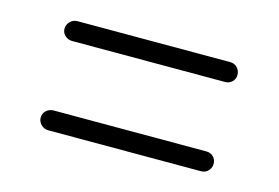

<svg xmlns="http://www.w3.org/2000/svg" viewBox="-48 -474 624 430"><g transform="rotate(15 264.0 -258.5)"><path d="M441 -339H87Q77 -339 70 -345.5Q63 -352 63 -361Q63 -371 70 -378Q77 -385 87 -385H441Q451 -385 457.5 -378Q464 -371 464 -361Q464 -352 457.5 -345.5Q451 -339 441 -339ZM441 -132H87Q77 -132 70 -139Q63 -146 63 -155Q63 -165 70 -171.5Q77 -178 87 -178H441Q451 -178 457.5 -171.5Q464 -165 464 -155Q464 -146 457.5 -139Q451 -132 441 -132Z"/></g></svg>

Font: Hoogli
Style: Regular
Weight: 400
Designer: Anand Singh Naorem
Foundry: Brand New Type
Version: Version 1.00 b007